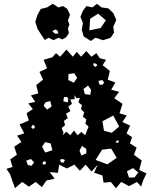

<svg xmlns="http://www.w3.org/2000/svg" viewBox="-20 -979 795 1012"><path d="M33 -61 14 -89 46 -99 34 -139 69 -163 55 -206 93 -231 70 -264 108 -276 83 -323 132 -344 120 -382 153 -404 129 -434 166 -442 143 -476 182 -487 171 -531 207 -559 188 -600 228 -619 210 -664 256 -677 275 -699 297 -680 330 -718 364 -680 385 -706 407 -680 435 -710 462 -680 488 -699 506 -672 539 -664 521 -635 559 -605 548 -559 588 -544 566 -506 608 -495 582 -461 626 -432 610 -382 648 -370 625 -336 666 -317 647 -276 676 -256 665 -223 700 -201 686 -163 727 -133 714 -83 752 -65 734 -27 724 5 702 -20 660 2 619 -20 591 13 564 -20 526 -16 520 -54 476 -69 495 -111 463 -75 431 -111 401 -79 372 -111 332 -91 292 -111 285 -68 242 -72 268 -37 225 -28 201 7 168 -20 132 5 97 -20 59 13ZM483 -645 470 -644 474 -632 485 -626 493 -637ZM371 -593 341 -589 340 -557 369 -543 387 -569ZM529 -543 520 -557 499 -553 504 -533 520 -532ZM460 -506 444 -528 420 -510 427 -483 456 -479ZM310 -266 330 -285 350 -266 370 -291 389 -266 409 -284 429 -266 437 -287V-288L447 -311L430 -327L435 -349L417 -364L424 -387L407 -403L412 -425L393 -440L401 -463L382 -462L373 -478V-456L351 -455L359 -432L340 -417L351 -393L328 -380L337 -356L317 -342L323 -319L305 -304L315 -280ZM340 -459 333 -468 317 -467 314 -445 337 -439ZM245 -446 220 -440 210 -422 228 -401 252 -418ZM577 -370 520 -340 528 -290 569 -279 608 -312ZM161 -318 149 -319 145 -307 155 -299 164 -307ZM606 -239 596 -238 589 -230 598 -226 605 -229ZM247 -223 218 -230 202 -206 218 -175 256 -187ZM435 -194 412 -210 399 -185 409 -159 435 -171ZM566 -196 518 -190 484 -136 546 -113 595 -147ZM309 -141 296 -137 302 -123 316 -122 322 -136ZM143 -141 118 -132 127 -109 146 -105 160 -123ZM220 -129 209 -127 203 -119 211 -110 222 -116ZM681 -93 649 -76 660 -43 689 -44 709 -70ZM421 -787 411 -822 417 -858 404 -890 417 -922 436 -947 467 -940 491 -959 515 -940 551 -935 577 -910 593 -874 577 -838 581 -807 563 -780 523 -767 483 -780 459 -763ZM178 -826 166 -864 178 -902 195 -932 228 -940 258 -959 288 -940 312 -947 334 -933 349 -902 338 -870 346 -850 338 -830 343 -804 328 -782 308 -771 288 -780 262 -767 236 -780 216 -768ZM538 -872 497 -907 455 -880 451 -819 510 -831ZM283 -818 272 -824 256 -815 269 -802H287Z"/></svg>

Font: Rubik Gemstones
Style: Regular
Weight: 400
Designer: Hubert and Fischer, NaN
Foundry: Hubert and Fischer, NaN
Version: Version 2.200